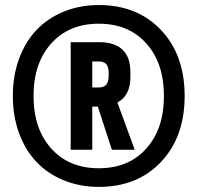

<svg xmlns="http://www.w3.org/2000/svg" viewBox="-20 -730 782 760"><path d="M371.1 -710Q523.9 -710 617.4 -611.1Q710.9 -512.2 710.9 -350.1Q710.9 -188 617.4 -89.1Q523.9 9.8 371.1 9.8Q295.4 9.8 231.9 -16.4Q168.5 -42.5 124.3 -89.1Q80.1 -135.7 55.4 -202.9Q30.8 -270 30.8 -350.1Q30.8 -430.2 55.4 -497.3Q80.1 -564.5 124.3 -611.1Q168.5 -657.7 231.9 -683.8Q295.4 -710 371.1 -710ZM558.8 -558.3Q488.8 -636.2 371.1 -636.2Q253.4 -636.2 183.1 -558.3Q112.8 -480.5 112.8 -350.1Q112.8 -219.7 183.1 -141.8Q253.4 -64 371.1 -64Q488.8 -64 558.8 -141.8Q628.9 -219.7 628.9 -350.1Q628.9 -480.5 558.8 -558.3ZM259.8 -563H373Q433.6 -563 464.8 -533.4Q496.1 -503.9 496.1 -445.8V-424.8Q496.1 -351.6 444.8 -324.2L513.2 -137.2H422.9L367.2 -308.1H345.2V-137.2H259.8ZM345.2 -486.8V-383.8H371.1Q391.6 -383.8 400.9 -395.3Q410.2 -406.7 410.2 -432.1V-439.9Q410.2 -464.8 400.9 -475.8Q391.6 -486.8 371.1 -486.8Z"/></svg>

Font: BaseOne
Style: Regular
Weight: 400
Designer: Domenico Catapano
Foundry: Design by Basse
Version: Version 1.000;PS 001.001;hotconv 1.0.56